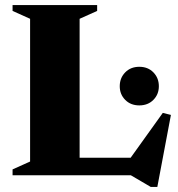

<svg xmlns="http://www.w3.org/2000/svg" viewBox="-20 -690 701 756"><path d="M599.5 46H573.5L495 0H29.5V-23L98.5 -54V-616L29.5 -647V-670H362.5V-647L293.5 -616V-69H494.5L621 -245.5L653 -237.5ZM528.5 -275Q494.5 -275 473 -296.8Q451.5 -318.5 451.5 -350.5Q451.5 -383 473 -405Q494.5 -427 528.5 -427Q562.5 -427 584 -405Q605.5 -383 605.5 -350.5Q605.5 -318.5 584 -296.8Q562.5 -275 528.5 -275Z"/></svg>

Font: Newsreader 16pt ExtraBold
Style: Regular
Weight: 800
Designer: Hugues Gentile
Foundry: Production Type
Version: Version 1.003; ttfautohint (v1.8.3)